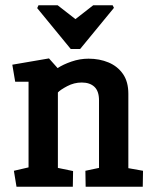

<svg xmlns="http://www.w3.org/2000/svg" viewBox="-20 -713 587 733"><path d="M127 -693H200L268 -640L336 -693H410L415 -683L286 -526H250L122 -682ZM43 0 33 -61 89 -74V-401H38L27 -466L167 -490L200 -453Q221 -467 253 -478Q285 -489 318 -489Q360 -489 394.5 -474.5Q429 -460 449.5 -430.5Q470 -401 470 -355V-71L526 -61L525 0H307L306 -61L358 -72V-330Q358 -365 340.5 -381.5Q323 -398 292 -398Q263 -398 236.5 -384Q210 -370 201 -360V-72L259 -60L258 0Z"/></svg>

Font: Kreon SemiBold
Style: Regular
Weight: 600
Designer: Julia Petretta
Foundry: Julia Petretta and Eli Heuer
Version: Version 2.002